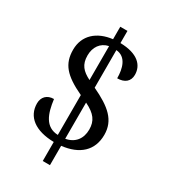

<svg xmlns="http://www.w3.org/2000/svg" viewBox="-203 -860 921 1039"><g transform="rotate(30 258.0 -340.5)"><path d="M235 -40V79H280V-42C389 -54 453 -112 453 -210C453 -301 393 -352 280 -405V-640C344 -635 360 -569 360 -510C406 -510 434 -533 434 -574C434 -634 389 -682 280 -684V-760H235V-682C140 -671 76 -615 76 -525C76 -437 118 -388 235 -333V-84C156 -87 131 -155 120 -242C77 -242 52 -215 52 -176C52 -93 118 -42 235 -40ZM235 -639V-427C185 -452 159 -480 159 -537C159 -589 186 -629 235 -639ZM280 -86V-312C344 -281 368 -248 368 -194C368 -137 337 -96 280 -86Z"/></g></svg>

Font: Noto Serif Bengali SemiCondensed
Style: Regular
Weight: 400
Width: 4
Designer: Juan Bruce, Universal Thirst, Indian Type Foundry and the Monotype Design Team.
Foundry: Monotype Imaging Inc.
Version: Version 2.003